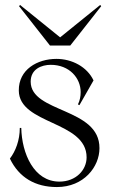

<svg xmlns="http://www.w3.org/2000/svg" viewBox="-20 -746 492 776"><path d="M210 10C319 10 382 -72 382 -147C383 -312 104 -289 104 -416C104 -467 148 -484 185 -484C261 -484 306 -430 306 -374C306 -357 303 -340 295 -324L301 -321L358 -421C332 -476 271 -508 208 -508C131 -508 55 -465 56 -380C57 -242 330 -258 330 -110C330 -59 287 -12 220 -12C117 -12 68 -126 66 -229H60C60 -179 43 -135 20 -105C57 -28 123 10 210 10ZM182 -562H264L389 -721L385 -726L223 -595L61 -726L57 -721Z"/></svg>

Font: Sinistre
Style: Regular
Weight: 400
Designer: Jules Durand
Foundry: Collletttivo
Version: Version 69.420;Glyphs 3.2 (3217)